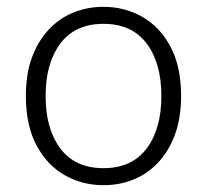

<svg xmlns="http://www.w3.org/2000/svg" viewBox="-20 -532 608 564"><path d="M284 12Q222 12 170 -17.5Q118 -47 87 -105.5Q56 -164 56 -250Q56 -315 74 -363.5Q92 -412 123.5 -445.5Q155 -479 196.5 -495.5Q238 -512 284 -512Q346 -512 398 -482.5Q450 -453 481 -394.5Q512 -336 512 -250Q512 -186 494 -137Q476 -88 444.5 -54.5Q413 -21 372 -4.5Q331 12 284 12ZM284 -38Q367 -38 410.5 -95.5Q454 -153 454 -250Q454 -347 410.5 -404.5Q367 -462 284 -462Q201 -462 157.5 -404.5Q114 -347 114 -250Q114 -153 157.5 -95.5Q201 -38 284 -38Z"/></svg>

Font: Inclusive Sans Light
Style: Regular
Weight: 300
Designer: Olivia King
Foundry: Olivia King
Version: Version 2.004